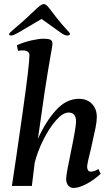

<svg xmlns="http://www.w3.org/2000/svg" viewBox="-20 -922 548 952"><path d="M308 -35Q308 -58 332 -171Q357 -291 357 -320Q357 -364 320 -364Q292 -364 258 -325.5Q224 -287 195 -229Q166 -171 152 -115L138 0H39Q57 -116 91.5 -359Q126 -602 126 -648Q126 -660 117 -666Q108 -672 93 -672Q78 -672 69 -670L64 -698Q101 -714 137 -722Q173 -730 197 -730Q220 -730 230 -725Q240 -720 240 -705Q240 -694 230 -642Q219 -580 201 -464L168 -233Q205 -317 256.5 -374.5Q308 -432 371 -432Q412 -432 436 -407Q460 -382 460 -342Q460 -320 453.5 -287.5Q447 -255 432 -189Q412 -110 412 -94Q412 -86 416 -78.5Q420 -71 431 -71Q448 -71 468 -84L479 -60Q444 -28 407 -9Q370 10 345 10Q329 10 318.5 -2Q308 -14 308 -35ZM25 -753Q25 -758 54 -782Q92 -814 111 -832L162 -880Q186 -902 197 -902Q209 -902 225 -880L262 -832Q282 -807 308 -778Q327 -759 327 -754Q327 -746 313 -746Q301 -746 284 -758L186 -828L67 -758Q46 -746 36 -746Q25 -746 25 -753Z"/></svg>

Font: Unna Medium
Style: Italic
Weight: 500
Italic angle: -8.05°
Designer: Jorge de Buen Unna
Foundry: Omnibus-Type
Version: Version 2.008